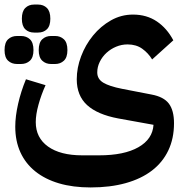

<svg xmlns="http://www.w3.org/2000/svg" viewBox="-31 -583 817 843"><path d="M367 240Q289 240 228 222Q167 204 124 169.5Q81 135 58.5 85.5Q36 36 36 -27Q36 -72 48.5 -127Q61 -182 83 -235L169 -209Q150 -167 138 -123.5Q126 -80 126 -47Q126 22 180 60.5Q234 99 330 99H404Q514 99 576.5 63.5Q639 28 643 -35L488 -63Q397 -80 351.5 -121.5Q306 -163 306 -235Q306 -285 325 -335.5Q344 -386 377.5 -427Q411 -468 456 -493.5Q501 -519 553 -519Q613 -519 657.5 -489Q702 -459 730 -406L637 -322Q620 -350 593.5 -369Q567 -388 529 -388Q503 -388 479 -378Q455 -368 436.5 -351Q418 -334 407 -311.5Q396 -289 396 -265Q396 -236 422.5 -220Q449 -204 505 -193L634 -168Q688 -158 710.5 -128Q733 -98 733 -42Q733 25 708 77.5Q683 130 636 166Q589 202 521 221Q453 240 367 240ZM193 -302Q170 -302 154.5 -316.5Q139 -331 139 -363Q139 -396 154.5 -410.5Q170 -425 193 -425H211Q234 -425 249.5 -410.5Q265 -396 265 -363Q265 -331 249.5 -316.5Q234 -302 211 -302ZM44 -302Q20 -302 4.5 -316.5Q-11 -331 -11 -363Q-11 -396 4.5 -410.5Q20 -425 44 -425H61Q85 -425 100.5 -410.5Q116 -396 116 -363Q116 -331 100.5 -316.5Q85 -302 61 -302ZM119 -440Q95 -440 80 -454.5Q65 -469 65 -501Q65 -533 80 -548Q95 -563 119 -563H136Q160 -563 175 -548Q190 -533 190 -501Q190 -469 175 -454.5Q160 -440 136 -440Z"/></svg>

Font: IBM Plex Sans Arabic SemiBold
Style: Regular
Weight: 600
Designer: Mike Abbink, Paul van der Laan, Pieter van Rosmalen, Wael Morcos, Khajak Apelian
Foundry: Bold Monday
Version: Version 1.1